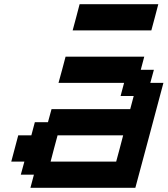

<svg xmlns="http://www.w3.org/2000/svg" viewBox="-20 -895 799 915"><path d="M125 0H625Q647.5 -83 692.1 -250Q736.8 -417 758.8 -500H696.3L713.4 -562.5H650.9L667.5 -625H292.5Q287.1 -604 275.9 -562.3Q264.6 -520.5 258.8 -500H571.3L554.7 -437.5H617.2L600.6 -375H225.6L208.5 -312.5H146L129.4 -250H66.9Q61.5 -229 50.3 -187.3Q39.1 -145.5 33.7 -125H96.2L79.1 -62.5H141.6ZM533.7 -125H221.2Q226.6 -145.5 237.5 -187.3Q248.5 -229 254.4 -250H566.9Q561.5 -229 550.5 -187.3Q539.6 -145.5 533.7 -125ZM326.2 -750H701.2Q707 -771 718 -812.5Q729 -854 734.4 -875H359.4Q354 -854 343 -812.5Q332 -771 326.2 -750Z"/></svg>

Font: Faithful 32x
Style: Oblique
Weight: 400
Foundry: Faithful Resource Pack
Version: Version 1.0; January 27, 2023